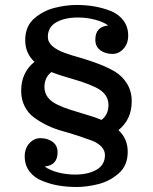

<svg xmlns="http://www.w3.org/2000/svg" viewBox="-20 -746 612 770"><path d="M287.1 3.9Q249.5 3.9 215.8 -1.7Q182.1 -7.3 149.9 -20.5Q117.2 -33.2 98.1 -58.6Q79.1 -84 79.1 -119.1Q79.1 -150.9 97.9 -171.4Q116.7 -191.9 142.1 -191.9Q170.9 -191.9 190.9 -177.2Q210.9 -162.6 210.9 -134.8Q210.9 -83.5 159.2 -78.1Q180.2 -63 213.1 -54.4Q246.1 -45.9 281.2 -45.9Q333 -45.9 366.9 -65.2Q400.9 -84.5 400.9 -124Q400.9 -143.1 386.5 -158Q372.1 -172.9 348.6 -182.1Q324.7 -190.9 294.7 -200.9Q264.6 -210.9 232.9 -219.7Q201.2 -228 171.1 -242.4Q141.1 -256.8 117.7 -273.9Q93.8 -291 79.3 -318.8Q64.9 -346.7 64.9 -381.8Q64.9 -455.1 118.2 -498Q81.1 -532.2 81.1 -585Q81.1 -640.6 117.7 -672.4Q134.8 -687 155.5 -698Q176.3 -709 200.2 -714.8Q245.6 -726.1 286.1 -726.1Q323.7 -726.1 357.4 -720.5Q391.1 -714.8 423.8 -702.1Q456.1 -689 475.1 -663.6Q494.1 -638.2 494.1 -603Q494.1 -571.3 475.3 -550.5Q456.5 -529.8 431.2 -529.8Q402.3 -529.8 382.3 -544.4Q362.3 -559.1 362.3 -586.9Q362.3 -638.7 414.1 -644Q393.6 -658.7 360.6 -667.2Q327.6 -675.8 292 -675.8Q240.2 -675.8 206.1 -656.7Q171.9 -637.7 171.9 -598.1Q171.9 -576.7 190.4 -560.8Q209 -544.9 238.8 -534.2Q270 -522.9 304.2 -513.7Q339.8 -503.4 375.7 -489.7Q411.6 -476.1 441.4 -458.5Q471.2 -440.4 489.7 -409.9Q508.3 -379.4 508.3 -339.8Q508.3 -267.1 455.1 -224.1Q492.2 -189.9 492.2 -137.2Q492.2 -81.5 455.6 -50.3Q419.4 -18.6 373 -7.3Q327.6 3.9 287.1 3.9ZM387.2 -265.1Q415 -286.6 415 -325.2Q415 -371.6 361.8 -396.5Q335.9 -408.7 309.8 -417.2Q283.7 -425.8 246.6 -436.5Q210 -447.3 186 -457Q158.2 -435.1 158.2 -397Q158.2 -350.6 211.4 -325.7Q237.3 -313.5 263.4 -305.4Q289.6 -297.4 326.7 -286.1Q345.2 -280.8 360.4 -275.4Q375.5 -270 387.2 -265.1Z"/></svg>

Font: Trocchi
Style: Regular
Weight: 400
Designer: Vernon Adams
Foundry: Vernon Adams
Version: Version 1.101; ttfautohint (v1.8.4.7-5d5b);gftools[0.9.27]